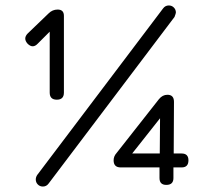

<svg xmlns="http://www.w3.org/2000/svg" viewBox="-20 -679 777 703"><path d="M137 4Q126 4 118.5 -3.5Q111 -11 111 -22Q111 -30 116 -38L577 -648Q585 -659 598 -659Q609 -659 616.5 -651.5Q624 -644 624 -633Q624 -630 619 -617L158 -7Q150 4 137 4ZM162 -340V-563L118 -519Q100 -500 81 -519Q64 -538 81 -556L158 -630Q172 -644 191 -644Q214 -644 214 -621V-340Q214 -314 188 -314Q162 -314 162 -340ZM589 -2Q564 -2 564 -27V-66H422Q396 -66 396 -92Q396 -107 407 -119L562 -316Q575 -332 593 -332Q617 -332 617 -306L616 -117H645Q670 -117 670 -92Q670 -66 645 -66H615V-27Q615 -2 589 -2ZM464 -117H565L566 -246Z"/></svg>

Font: Jura
Style: Regular
Weight: 400
Designer: Daniel Johnson, Alexei Vanyashin
Foundry: Daniel Johnson
Version: Version 5.103